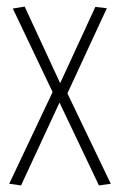

<svg xmlns="http://www.w3.org/2000/svg" viewBox="-20 -555 364 584"><path d="M8 4 140 -275 19 -529 55 -535 163 -302 270 -534 305 -530 185 -271 317 4 281 9 161 -243 44 9Z"/></svg>

Font: Georama Condensed ExtraLight
Style: Regular
Weight: 200
Width: 3
Designer: Jean-Baptiste Levee
Foundry: Production Type
Version: Version 1.000